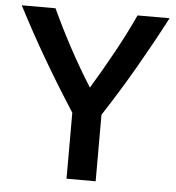

<svg xmlns="http://www.w3.org/2000/svg" viewBox="-51 -740 724 788"><g transform="rotate(5 311.5 -346.5)"><path d="M252 0V-272Q183 -379 122 -483.5Q61 -588 7 -693H146Q182 -615 224.5 -536Q267 -457 315 -381Q361 -457 404.5 -536Q448 -615 484 -693H616Q561 -588 501 -484Q441 -380 372 -274V0Z"/></g></svg>

Font: Ubuntu Sans SemiBold
Style: Regular
Weight: 600
Designer: Dalton Maag Ltd
Foundry: Dalton Maag Ltd
Version: Version 1.006; ttfautohint (v1.8.4.7-5d5b)